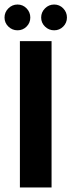

<svg xmlns="http://www.w3.org/2000/svg" viewBox="-38 -829 316 849"><path d="M190 -647V0H50V-647ZM39.5 -809Q63 -809 79.5 -792Q96 -775 96 -751.5Q96 -728 79.5 -711.5Q63 -695 39.5 -695Q16 -695 -1 -711.5Q-18 -728 -18 -751.5Q-18 -775 -1 -792Q16 -809 39.5 -809ZM201.5 -809Q225 -809 241.5 -792Q258 -775 258 -751.5Q258 -728 241.5 -711.5Q225 -695 201.5 -695Q178 -695 161 -711.5Q144 -728 144 -751.5Q144 -775 161 -792Q178 -809 201.5 -809Z"/></svg>

Font: Squada One
Style: Regular
Weight: 400
Version: Version 1.001